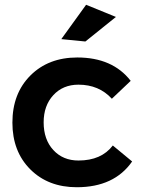

<svg xmlns="http://www.w3.org/2000/svg" viewBox="-20 -780 604 805"><path d="M341 -760 466 -709 338 -606 237 -616ZM449 -366Q395 -425 309 -425Q244 -425 203.5 -381Q163 -337 163 -267Q163 -195 203.5 -151Q244 -107 309 -107Q405 -107 453 -170L534 -103Q459 5 302 5Q182 5 107 -70Q32 -145 32 -266Q32 -388 107.5 -463.5Q183 -539 304 -539Q452 -539 528 -441Z"/></svg>

Font: Montserrat arm Medium
Style: Regular
Weight: 500
Designer: Julieta Ulanovsky
Foundry: Julieta Ulanovsky
Version: Version 6.000;PS 006.000;hotconv 1.0.88;makeotf.lib2.5.64775